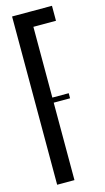

<svg xmlns="http://www.w3.org/2000/svg" viewBox="-125 -852 488 894"><g transform="rotate(-15 118.5 -405.5)"><path d="M116.7 -811.1V0H33.3V-811.1ZM91.1 -373.3V-397.8H195.6V-373.3ZM225.6 -738.9H45.6V-811.1H225.6Z"/></g></svg>

Font: Le Murmure
Style: Regular
Weight: 600
Width: 2
Designer: Jeremy Landes, Alexander Slobzheninov (Cyrillic)
Foundry: Velvetyne Type Foundry
Version: Version 1.0